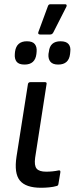

<svg xmlns="http://www.w3.org/2000/svg" viewBox="-20 -876 353 907"><path d="M174 11Q102 11 74 -23Q46 -57 58 -136L112 -479Q114 -488 124 -488H192Q202 -488 200 -479L146 -131Q141 -94 153 -79.5Q165 -65 198 -65Q213 -65 228 -66.5Q243 -68 257 -71Q267 -73 265 -61L256 -7Q255 2 246 3Q233 7 213 9Q193 11 174 11ZM170 -713Q158 -713 161 -724L206 -846Q209 -856 218 -856H287Q292 -856 294 -853.5Q296 -851 294 -845L232 -723Q227 -713 217 -713ZM96 -571Q69 -571 58.5 -584.5Q48 -598 50 -621L51 -632Q58 -681 107 -681Q134 -681 144.5 -667.5Q155 -654 153 -632L152 -621Q146 -571 96 -571ZM255 -571Q229 -571 218 -584.5Q207 -598 209 -621L211 -632Q216 -681 266 -681Q293 -681 304 -667.5Q315 -654 312 -632L311 -621Q305 -571 255 -571Z"/></svg>

Font: Sofia Sans Semi Condensed Medium
Style: Italic
Weight: 500
Italic angle: -9°
Version: Version 4.100